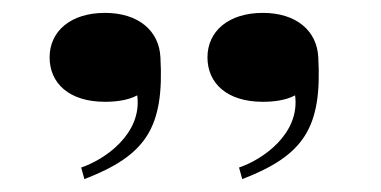

<svg xmlns="http://www.w3.org/2000/svg" viewBox="-20 -735 591 298"><path d="M351 -475 356 -457C452 -494 480 -537 474 -646C472 -688 439 -715 388 -715C334 -715 302 -686 302 -646C302 -606 332 -577 388 -577C404 -577 423 -579 438 -587C446 -527 387 -487 351 -475ZM106 -475 111 -457C207 -494 235 -537 229 -646C227 -688 194 -715 143 -715C89 -715 57 -686 57 -646C57 -606 87 -577 143 -577C159 -577 178 -579 193 -587C201 -527 142 -487 106 -475Z"/></svg>

Font: Sprat Extended
Style: Bold
Weight: 700
Width: 9
Designer: Ethan Nakache
Foundry: Collletttivo
Version: Version 2.000;Glyphs 3.2 (3217)